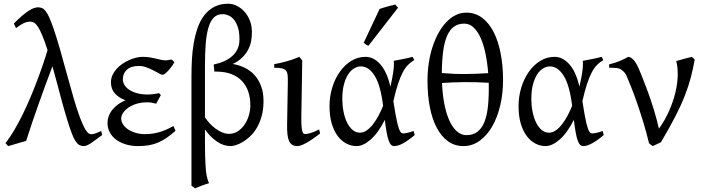

<svg xmlns="http://www.w3.org/2000/svg" viewBox="-20 -777 3826 1041"><path d="M533.7 -44.9Q497.1 -17.1 473.4 -1Q449.7 15.1 433.1 15.1Q420.4 15.1 409.7 9Q398.9 2.9 388.9 -12.7Q378.9 -28.3 368.7 -55.2Q358.4 -82 345.5 -124Q332.5 -166 316.4 -224.9Q300.3 -283.7 279.3 -362.8Q275.4 -377 271.7 -390.6Q268.1 -404.3 264.2 -417Q245.6 -368.2 228 -320.3Q210.4 -272.5 192.9 -223.1Q175.3 -173.8 157.5 -121.8Q139.6 -69.8 121.6 -12.7Q111.8 -10.3 98.9 -6.6Q85.9 -2.9 72.3 1.2Q58.6 5.4 45.9 9Q33.2 12.7 24.4 15.1L9.8 -1Q33.7 -31.2 56.6 -70.3Q79.6 -109.4 101.3 -153.3Q123 -197.3 143.1 -244.4Q163.1 -291.5 180.4 -337.4Q197.8 -383.3 212.4 -426.3Q227.1 -469.2 237.8 -505.4Q221.7 -555.7 208.7 -586.2Q195.8 -616.7 184.8 -633.1Q173.8 -649.4 163.8 -654.5Q153.8 -659.7 143.6 -659.7Q126.5 -659.7 108.6 -651.4Q90.8 -643.1 66.9 -624.5L55.2 -649.4Q79.6 -674.3 99.4 -691.2Q119.1 -708 135 -718.3Q150.9 -728.5 163.3 -732.9Q175.8 -737.3 186 -737.3Q197.3 -737.3 207 -733.6Q216.8 -730 226.8 -717.5Q236.8 -705.1 247.6 -681.4Q258.3 -657.7 272 -617.4Q285.6 -577.1 303 -517.8Q320.3 -458.5 342.8 -375Q362.3 -302.7 379.9 -242.7Q397.5 -182.6 413.6 -139.6Q429.7 -96.7 444.3 -73Q459 -49.3 472.7 -49.3Q478.5 -49.3 483.4 -50Q488.3 -50.8 494.4 -52.7Q500.5 -54.7 508.5 -58.1Q516.6 -61.5 528.8 -66.9Z M925.3 -439Q916 -422.9 906 -410.2Q896 -397.5 887.2 -388.7Q878.4 -379.9 871.6 -375.5Q864.7 -371.1 861.3 -371.1Q856 -371.1 842.8 -378.7Q829.6 -386.2 812 -395.3Q794.4 -404.3 773.7 -411.9Q752.9 -419.4 733.4 -419.4Q690.4 -419.4 668.2 -399.2Q646 -378.9 646 -347.2Q646 -332 654.3 -317.4Q662.6 -302.7 679.4 -291Q696.3 -279.3 721.7 -272Q747.1 -264.6 781.2 -264.6Q794.4 -264.6 811 -266.6Q827.6 -268.6 842.3 -272L852.1 -261.7L826.7 -214.8Q812.5 -218.8 801.8 -220.5Q791 -222.2 779.3 -222.2Q744.1 -222.2 717.5 -213.4Q690.9 -204.6 673.1 -191.4Q655.3 -178.2 646.2 -163.1Q637.2 -147.9 637.2 -135.3Q637.2 -118.2 647 -102.8Q656.7 -87.4 674.1 -75.7Q691.4 -64 715.1 -56.9Q738.8 -49.8 766.6 -49.8Q783.7 -49.8 801 -51.8Q818.4 -53.7 836.9 -58.6Q855.5 -63.5 876.2 -72Q897 -80.6 920.4 -93.8L931.6 -67.9Q906.7 -45.9 884.3 -30.3Q861.8 -14.6 837.9 -4.4Q814 5.9 787.6 10.5Q761.2 15.1 729 15.1Q691.9 15.1 661.4 5.6Q630.9 -3.9 608.9 -20.5Q586.9 -37.1 575 -59.8Q563 -82.5 563 -109.4Q563 -130.4 570.3 -149.2Q577.6 -168 590.8 -183.8Q604 -199.7 621.8 -212.2Q639.6 -224.6 660.2 -233.4Q623.5 -247.1 602.5 -270.8Q581.5 -294.4 581.5 -330.6Q581.5 -351.6 589.8 -369.6Q598.1 -387.7 611.8 -403.1Q625.5 -418.5 643.3 -430.7Q661.1 -442.9 680.4 -451.4Q699.7 -460 718.5 -464.4Q737.3 -468.8 753.4 -468.8Q774.9 -468.8 792.5 -465.8Q810.1 -462.9 825.4 -459.2Q840.8 -455.6 854.2 -452.6Q867.7 -449.7 881.3 -449.7Q882.8 -449.7 886.7 -450.4Q890.6 -451.2 895.3 -451.9Q899.9 -452.6 904.1 -453.4Q908.2 -454.1 909.7 -454.1Q915 -451.7 918.2 -447.8Q921.4 -443.8 925.3 -439Z M1091.3 -140.6Q1103 -123 1118.2 -106.9Q1133.3 -90.8 1150.4 -78.4Q1167.5 -65.9 1185.8 -58.6Q1204.1 -51.3 1221.7 -51.3Q1248.5 -51.3 1269.8 -65.4Q1291 -79.6 1306.2 -101.8Q1321.3 -124 1329.3 -151.6Q1337.4 -179.2 1337.4 -205.6Q1337.4 -245.6 1326.4 -279.1Q1315.4 -312.5 1292.7 -336.9Q1270 -361.3 1235.4 -375Q1200.7 -388.7 1153.8 -388.7H1142.1L1138.7 -427.2Q1169.4 -433.6 1195.1 -445.1Q1220.7 -456.5 1239.3 -473.1Q1257.8 -489.7 1268.1 -512Q1278.3 -534.2 1278.3 -562.5V-564.5Q1278.3 -601.1 1270.5 -626.7Q1262.7 -652.3 1249.8 -668.7Q1236.8 -685.1 1220.2 -692.6Q1203.6 -700.2 1186 -700.2Q1156.7 -700.2 1138.2 -680.7Q1119.6 -661.1 1109.4 -625Q1099.1 -588.9 1095.2 -537.4Q1091.3 -485.8 1091.3 -421.9ZM1408.7 -229.5Q1408.7 -182.6 1398.4 -146.2Q1388.2 -109.9 1371.8 -82.8Q1355.5 -55.7 1335.2 -36.9Q1314.9 -18.1 1295.2 -6.6Q1275.4 4.9 1258.3 10Q1241.2 15.1 1231 15.1Q1191.9 15.1 1156.2 -9.5Q1120.6 -34.2 1091.3 -74.7V-4.4Q1091.3 34.2 1092 63.2Q1092.8 92.3 1094 114Q1095.2 135.7 1096.9 151.4Q1098.6 167 1101.1 178.7Q1103.5 190.4 1106.7 199.2Q1109.9 208 1113.3 216.3Q1106 218.3 1095.7 221.7Q1085.4 225.1 1074.7 229.2Q1064 233.4 1054 237.3Q1043.9 241.2 1038.1 244.1L1018.1 230V-364.7Q1018.1 -408.2 1020.5 -454.1Q1022.9 -500 1030.5 -543.5Q1038.1 -586.9 1051.5 -625.7Q1064.9 -664.6 1087.2 -693.6Q1109.4 -722.7 1141.4 -739.7Q1173.3 -756.8 1217.3 -756.8Q1240.7 -756.8 1263.2 -745.8Q1285.6 -734.9 1303.7 -715.6Q1321.8 -696.3 1333.3 -669.2Q1344.7 -642.1 1345.7 -609.9V-597.7Q1345.7 -576.2 1341.3 -553Q1336.9 -529.8 1325.2 -507.3Q1313.5 -484.9 1293.2 -464.8Q1272.9 -444.8 1241.7 -430.2Q1277.3 -424.3 1308.1 -408.9Q1338.9 -393.6 1361.1 -368.7Q1383.3 -343.8 1396 -309.1Q1408.7 -274.4 1408.7 -229.5Z M1715.3 -53.2Q1670.4 -18.1 1639.6 -1.5Q1608.9 15.1 1592.8 15.1Q1575.7 15.1 1564.7 8.3Q1553.7 1.5 1547.4 -12.5Q1541 -26.4 1538.6 -48.1Q1536.1 -69.8 1536.6 -99.1L1540.5 -326.7Q1541 -352.1 1539.6 -368.2Q1538.1 -384.3 1531 -393.6Q1523.9 -402.8 1508.8 -406.2Q1493.7 -409.7 1466.8 -409.7V-429.2Q1498.5 -434.6 1534.7 -444.6Q1570.8 -454.6 1603 -468.8L1618.7 -449.2L1613.8 -147.9Q1613.3 -114.3 1614.7 -94.7Q1616.2 -75.2 1619.1 -65.2Q1622.1 -55.2 1626.2 -52.7Q1630.4 -50.3 1635.7 -50.3Q1643.1 -50.3 1661.4 -54.9Q1679.7 -59.6 1710.4 -75.2Z M1931.6 -57.6Q1950.7 -57.6 1968.8 -70.3Q1986.8 -83 2002.9 -103.8Q2019 -124.5 2032.7 -150.6Q2046.4 -176.8 2057.1 -203.1Q2043.9 -313.5 2012 -365.2Q1980 -417 1936.5 -417Q1918 -417 1899.9 -406.2Q1881.8 -395.5 1867.7 -373.8Q1853.5 -352.1 1844.7 -318.8Q1835.9 -285.6 1835.9 -240.7Q1835.9 -206.1 1842.3 -173.1Q1848.6 -140.1 1860.8 -114.5Q1873 -88.9 1890.9 -73.2Q1908.7 -57.6 1931.6 -57.6ZM2226.1 -451.2Q2207.5 -440.4 2192.4 -425.3Q2177.2 -410.2 2163.8 -384.8Q2150.4 -359.4 2137.9 -321.8Q2125.5 -284.2 2112.8 -228.5Q2119.1 -187.5 2124.3 -158.7Q2129.4 -129.9 2134 -110.6Q2138.7 -91.3 2142.8 -79.8Q2147 -68.4 2150.9 -62.7Q2154.8 -57.1 2158.7 -55.4Q2162.6 -53.7 2166.5 -53.7Q2174.3 -53.7 2189.7 -56.9Q2205.1 -60.1 2222.7 -66.9Q2223.6 -62.5 2225.1 -57.6Q2226.6 -52.7 2228.5 -44.9Q2194.8 -16.1 2166.5 -0.5Q2138.2 15.1 2117.7 15.1Q2107.4 15.1 2100.1 7.8Q2092.8 0.5 2086.9 -16.1Q2081.1 -32.7 2076.2 -60.1Q2071.3 -87.4 2066.4 -127Q2029.3 -54.2 1988.5 -19.5Q1947.8 15.1 1913.6 15.1Q1884.3 15.1 1857.7 1.2Q1831.1 -12.7 1810.8 -39.8Q1790.5 -66.9 1778.6 -107.4Q1766.6 -147.9 1766.6 -201.2Q1766.6 -253.9 1781.5 -302.5Q1796.4 -351.1 1822.5 -387.9Q1848.6 -424.8 1884.3 -446.8Q1919.9 -468.8 1961.9 -468.8Q2006.3 -468.8 2042.2 -428.2Q2078.1 -387.7 2096.7 -307.1L2097.7 -311.5Q2106 -347.2 2111.6 -383.1Q2117.2 -418.9 2115.2 -447.3Q2126 -449.2 2138.7 -451.7Q2151.4 -454.1 2165 -456.8Q2178.7 -459.5 2191.9 -462.4Q2205.1 -465.3 2216.8 -468.8Q2220.7 -463.4 2222.2 -459Q2223.6 -454.6 2226.1 -451.2ZM1978 -529.3Q1974.1 -530.3 1971.2 -531.5Q1968.3 -532.7 1965.3 -534.7Q1962.4 -536.6 1959.5 -539.1Q1956.5 -541.5 1952.1 -545.4L2038.1 -728.5Q2045.9 -731.4 2056.6 -734.6Q2067.4 -737.8 2079.1 -741.2Q2090.8 -744.6 2102.3 -747.3Q2113.8 -750 2123 -752.4L2138.2 -735.4Z M2497.1 -648.9Q2463.9 -648.9 2440.9 -632.1Q2418 -615.2 2403.6 -581.5Q2389.2 -547.9 2382.6 -497.6Q2376 -447.3 2375.5 -380.9Q2443.8 -375 2505.9 -375.7Q2567.9 -376.5 2627 -380.4Q2622.6 -436 2612.5 -485.1Q2602.5 -534.2 2586.4 -570.6Q2570.3 -606.9 2547.9 -627.9Q2525.4 -648.9 2497.1 -648.9ZM2509.8 -44.4Q2544.9 -44.4 2568.8 -62.7Q2592.8 -81.1 2606.9 -116.9Q2621.1 -152.8 2626.2 -205.8Q2631.3 -258.8 2629.9 -328.1Q2598.1 -330.1 2565.2 -331.1Q2532.2 -332 2499.8 -331.8Q2467.3 -331.5 2435.8 -330.3Q2404.3 -329.1 2376.5 -327.1Q2378.9 -269 2388.4 -217.5Q2397.9 -166 2414.6 -127.7Q2431.2 -89.4 2454.8 -66.9Q2478.5 -44.4 2509.8 -44.4ZM2707.5 -347.2V-342.8Q2707.5 -270 2692.4 -206.1Q2676.8 -140.1 2648.4 -91.1Q2620.1 -42 2580.3 -13.4Q2540.5 15.1 2492.7 15.1Q2444.8 15.1 2408.2 -11.7Q2371.6 -38.6 2347.2 -85.7Q2322.8 -132.8 2310.3 -197.3Q2297.9 -261.7 2297.9 -336.9V-343.3Q2297.9 -389.6 2304.7 -434.1Q2311.5 -481 2325 -522.2Q2338.4 -563.5 2357.2 -597.7Q2376 -631.8 2399.4 -656.5Q2422.9 -681.2 2450 -694.8Q2477.1 -708.5 2507.3 -708.5Q2557.1 -708.5 2594.5 -680.2Q2631.8 -651.9 2656.7 -602.8Q2681.6 -553.7 2694.3 -488Q2707 -422.4 2707.5 -347.2Z M2956.5 -57.6Q2975.6 -57.6 2993.7 -70.3Q3011.7 -83 3027.8 -103.8Q3043.9 -124.5 3057.6 -150.6Q3071.3 -176.8 3082 -203.1Q3068.8 -313.5 3036.9 -365.2Q3004.9 -417 2961.4 -417Q2942.9 -417 2924.8 -406.2Q2906.7 -395.5 2892.6 -373.8Q2878.4 -352.1 2869.6 -318.8Q2860.8 -285.6 2860.8 -240.7Q2860.8 -206.1 2867.2 -173.1Q2873.5 -140.1 2885.7 -114.5Q2897.9 -88.9 2915.8 -73.2Q2933.6 -57.6 2956.5 -57.6ZM3251 -451.2Q3232.4 -440.4 3217.3 -425.3Q3202.1 -410.2 3188.7 -384.8Q3175.3 -359.4 3162.8 -321.8Q3150.4 -284.2 3137.7 -228.5Q3144 -187.5 3149.2 -158.7Q3154.3 -129.9 3158.9 -110.6Q3163.6 -91.3 3167.7 -79.8Q3171.9 -68.4 3175.8 -62.7Q3179.7 -57.1 3183.6 -55.4Q3187.5 -53.7 3191.4 -53.7Q3199.2 -53.7 3214.6 -56.9Q3230 -60.1 3247.6 -66.9Q3248.5 -62.5 3250 -57.6Q3251.5 -52.7 3253.4 -44.9Q3219.7 -16.1 3191.4 -0.5Q3163.1 15.1 3142.6 15.1Q3132.3 15.1 3125 7.8Q3117.7 0.5 3111.8 -16.1Q3106 -32.7 3101.1 -60.1Q3096.2 -87.4 3091.3 -127Q3054.2 -54.2 3013.4 -19.5Q2972.7 15.1 2938.5 15.1Q2909.2 15.1 2882.6 1.2Q2856 -12.7 2835.7 -39.8Q2815.4 -66.9 2803.5 -107.4Q2791.5 -147.9 2791.5 -201.2Q2791.5 -253.9 2806.4 -302.5Q2821.3 -351.1 2847.4 -387.9Q2873.5 -424.8 2909.2 -446.8Q2944.8 -468.8 2986.8 -468.8Q3031.2 -468.8 3067.1 -428.2Q3103 -387.7 3121.6 -307.1L3122.6 -311.5Q3130.9 -347.2 3136.5 -383.1Q3142.1 -418.9 3140.1 -447.3Q3150.9 -449.2 3163.6 -451.7Q3176.3 -454.1 3189.9 -456.8Q3203.6 -459.5 3216.8 -462.4Q3230 -465.3 3241.7 -468.8Q3245.6 -463.4 3247.1 -459Q3248.5 -454.6 3251 -451.2Z M3746.6 -453.6Q3737.8 -403.8 3725.3 -356.4Q3712.9 -309.1 3692.4 -256.8Q3671.9 -204.6 3640.6 -143.8Q3609.4 -83 3563.5 -5.9Q3555.7 -1.5 3541.7 4.6Q3527.8 10.7 3518.6 15.1L3499 0Q3484.4 -60.5 3467.3 -116.5Q3450.2 -172.4 3433.8 -219.5Q3417.5 -266.6 3402.8 -303.2Q3388.2 -339.8 3378.4 -362.8Q3371.1 -379.9 3359.9 -390.1Q3348.6 -400.4 3339.8 -404.3Q3334.5 -406.7 3324.7 -408Q3314.9 -409.2 3305.7 -409.4Q3296.4 -409.7 3289.6 -409.7H3282.7V-428.2Q3313.5 -435.1 3339.4 -446Q3365.2 -457 3386.7 -468.8Q3397.9 -468.8 3412.6 -454.8Q3427.2 -440.9 3442.9 -405.8Q3450.7 -386.7 3464.4 -353.3Q3478 -319.8 3493.7 -276.6Q3509.3 -233.4 3524.9 -182.9Q3540.5 -132.3 3552.7 -79.1Q3586.4 -126.5 3608.6 -177.5Q3630.9 -228.5 3642.3 -277.3Q3653.8 -326.2 3654.5 -369.6Q3655.3 -413.1 3646.5 -445.8Q3668.9 -452.6 3690.2 -458.3Q3711.4 -463.9 3731 -468.8Q3734.9 -466.3 3739.5 -461.2Q3744.1 -456.1 3746.6 -453.6Z"/></svg>

Font: Akkhara
Style: Regular
Weight: 400
Designer: J. Victor Gaultney
Version: Version 1.00 June 13, 2006, initial release